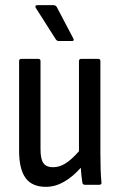

<svg xmlns="http://www.w3.org/2000/svg" viewBox="-20 -716 464 744"><path d="M158 8Q104 8 79 -26.5Q54 -61 54 -132V-479Q54 -488 63 -488H128Q137 -488 137 -479V-138Q137 -99 148.5 -83.5Q160 -68 185 -68Q211 -68 235 -83.5Q259 -99 286 -130V-479Q286 -488 295 -488H360Q369 -488 369 -479V-122Q369 -85 370 -58Q371 -31 373 -11Q375 0 365 0H309Q300 0 299 -9Q295 -35 293 -66Q262 -31 228 -11.5Q194 8 158 8ZM209 -557Q200 -557 196 -564L119 -685Q116 -689 117.5 -692.5Q119 -696 124 -696H188Q195 -696 200 -689L264 -567Q269 -557 259 -557Z"/></svg>

Font: Sofia Sans Condensed Medium
Style: Regular
Weight: 500
Designer: Botio Nikoltchev, Ani Petrova
Foundry: lettersoup
Version: Version 4.101; ttfautohint (v1.8.4.7-5d5b)